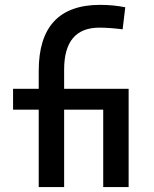

<svg xmlns="http://www.w3.org/2000/svg" viewBox="-20 -762 626 782"><path d="M137.7 0V-315.4H33.2V-400.4H137.7V-473.6Q137.7 -742.2 387.7 -742.2Q440.9 -742.2 490.2 -732.4L479.5 -642.6Q424.8 -649.4 384.8 -649.4Q241.2 -649.4 241.2 -478.5V-400.4H503.9V0H400.4V-315.4H241.2V0Z"/></svg>

Font: Cascadia Code NF
Style: Regular
Weight: 400
Monospace: yes
Designer: Aaron Bell
Foundry: Saja Typeworks
Version: Version 2404.023; ttfautohint (v1.8.4)